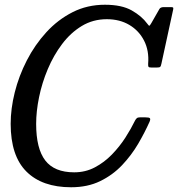

<svg xmlns="http://www.w3.org/2000/svg" viewBox="-20 -780 751 810"><path d="M611 -266.5Q591 -221.5 562.8 -173.2Q534.5 -125 495 -83.2Q455.5 -41.5 402.5 -15.8Q349.5 10 280 10Q158 10 91.5 -56.2Q25 -122.5 25 -257.5Q25 -321 42.2 -390.2Q59.5 -459.5 93.2 -525.2Q127 -591 175.5 -644Q224 -697 286 -728.5Q348 -760 422.5 -760Q493.5 -760 535.8 -736Q578 -712 601 -680.5Q608 -671 610 -671.2Q612 -671.5 618.5 -682.5L652.5 -742Q657 -750 671 -750H701Q708.5 -750 710.2 -748.2Q712 -746.5 710.5 -739.5L661 -511.5Q659 -501 656 -498Q653 -495 640 -495H620Q608.5 -495 606.5 -498.2Q604.5 -501.5 605 -511Q609.5 -566 588 -608.2Q566.5 -650.5 525.8 -674.8Q485 -699 430.5 -699Q372.5 -699 325.2 -670.5Q278 -642 242 -594.2Q206 -546.5 181.5 -488.2Q157 -430 144.8 -370Q132.5 -310 132.5 -257.5Q132.5 -153 171 -103Q209.5 -53 293 -53Q340.5 -53 380.2 -74Q420 -95 452.2 -128.2Q484.5 -161.5 508.8 -199.2Q533 -237 549.5 -271Q552.5 -277 556.8 -281Q561 -285 570.5 -285H592Q609.5 -285 612.5 -281Q615.5 -277 611 -266.5Z"/></svg>

Font: Besley* Narrow
Style: Italic
Weight: 400
Width: 4
Italic angle: -13°
Designer: Owen Earl
Foundry: indestructible type*
Version: Version 3.000; ttfautohint (v1.8.3)